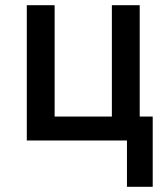

<svg xmlns="http://www.w3.org/2000/svg" viewBox="-20 -540 640 738"><path d="M468 178V0H83V-520H190V-92H410V-520H517V-92H567V178Z"/></svg>

Font: Iosevka Aile Semibold
Style: Regular
Weight: 600
Designer: Belleve Invis
Foundry: Belleve Invis
Version: Version 31.1.0; ttfautohint (v1.8.4)